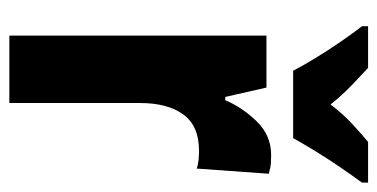

<svg xmlns="http://www.w3.org/2000/svg" viewBox="-218 -681 806 410"><g transform="rotate(90 185.0 -476.0)"><path d="M311 -652Q319 -652 328 -651.5Q337 -651 351 -647L340 -493Q332 -496 321.5 -497Q311 -498 302 -498Q249 -498 224.5 -464.5Q200 -431 200 -372V-93H56V-642H167L187 -554H194Q209 -590 239 -621Q269 -652 311 -652ZM131 -699Q122 -717 105 -745Q88 -773 69 -800.5Q50 -828 36 -846V-859H125Q140 -845 161.5 -824.5Q183 -804 203 -779Q224 -806 244.5 -825Q265 -844 283 -859H370V-846Q356 -827 337.5 -800Q319 -773 302.5 -746Q286 -719 275 -699Z"/></g></svg>

Font: Noto Sans Kannada UI ExtraCondensed ExtraBold
Style: Regular
Weight: 800
Width: 2
Designer: Jelle Bosma - Monotype Design Team
Foundry: Monotype Imaging Inc.
Version: Version 2.005; ttfautohint (v1.8.4.7-5d5b)